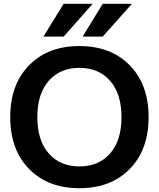

<svg xmlns="http://www.w3.org/2000/svg" viewBox="-20 -983 838 1013"><path d="M522 -963H676L522 -790H416ZM316 -963H469L316 -790H209ZM133.5 -638.5Q233 -740 399 -740Q565 -740 664.5 -638.5Q764 -537 764 -365Q764 -193 664.5 -91.5Q565 10 399 10Q233 10 133.5 -91.5Q34 -193 34 -365Q34 -537 133.5 -638.5ZM237 -173.5Q297 -105 399 -105Q501 -105 561 -173.5Q621 -242 621 -365Q621 -488 561 -556.5Q501 -625 399 -625Q297 -625 237 -556.5Q177 -488 177 -365Q177 -242 237 -173.5Z"/></svg>

Font: M PLUS 1p
Style: Bold
Weight: 700
Version: Version 1.062